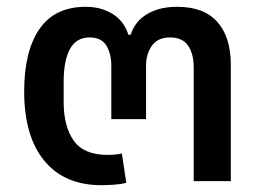

<svg xmlns="http://www.w3.org/2000/svg" viewBox="-20 -532 771 564"><path d="M278 12Q169 12 110 -60Q51 -132 51 -263Q51 -382 96 -447Q141 -512 232 -512Q260 -512 282 -504.5Q304 -497 319.5 -485Q335 -473 344 -458.5Q353 -444 357 -430H364Q368 -444 377.5 -458.5Q387 -473 403.5 -485Q420 -497 444 -504.5Q468 -512 501 -512Q579 -512 618.5 -467.5Q658 -423 658 -342V0H549V-333Q549 -374 532.5 -398Q516 -422 479 -422Q444 -422 426.5 -398Q409 -374 409 -339V-182H307V-339Q307 -374 292.5 -398Q278 -422 243 -422Q204 -422 185.5 -388Q167 -354 167 -292V-232Q167 -161 196.5 -119Q226 -77 296 -77Q319 -77 338 -81L351 5Q336 9 315.5 10.5Q295 12 278 12Z"/></svg>

Font: IBM Plex Sans Thai Medium
Style: Regular
Weight: 500
Designer: Mike Abbink, Paul van der Laan, Pieter van Rosmalen, Ben Mitchell, Mark Frömberg
Foundry: Bold Monday
Version: Version 1.1